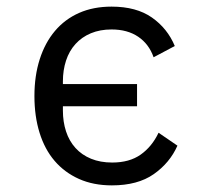

<svg xmlns="http://www.w3.org/2000/svg" viewBox="-20 -548 640 580"><path d="M84 -258Q84 -319 100 -369Q116 -419 146 -454.5Q176 -490 219 -509Q262 -528 317 -528Q392 -528 439 -495Q486 -462 508 -409L444 -375Q430 -415 397.5 -437Q365 -459 317 -459Q282 -459 254.5 -447.5Q227 -436 208 -415Q189 -394 179.5 -365Q170 -336 170 -302V-294H394V-227H170V-214Q170 -180 179.5 -151Q189 -122 208 -101Q227 -80 255 -68.5Q283 -57 319 -57Q371 -57 405 -81Q439 -105 459 -147L516 -108Q493 -56 444.5 -22Q396 12 318 12Q262 12 218.5 -7.5Q175 -27 145 -62Q115 -97 99.5 -147Q84 -197 84 -258Z"/></svg>

Font: IBM Plaex Mono
Style: Regular
Weight: 400
Designer: Mike Abbink, Paul van der Laan, Pieter van Rosmalen
Foundry: Bold Monday
Version: Version 2.003